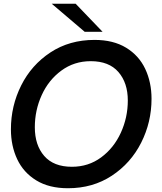

<svg xmlns="http://www.w3.org/2000/svg" viewBox="-20 -987 863 1020"><path d="M38 -300Q38 -424 92.5 -533Q147 -642 248 -708.5Q349 -775 482 -775Q582 -775 650 -733.5Q718 -692 751.5 -621Q785 -550 785 -462Q785 -338 730 -229Q675 -120 574 -53.5Q473 13 341 13Q241 13 173 -28.5Q105 -70 71.5 -141Q38 -212 38 -300ZM659 -453Q659 -547 609 -604.5Q559 -662 462 -662Q374 -662 306 -612Q238 -562 201.5 -481.5Q165 -401 165 -311Q165 -216 215 -158.5Q265 -101 362 -101Q450 -101 517.5 -151Q585 -201 622 -282Q659 -363 659 -453ZM382 -967 525 -818H430L255 -967Z"/></svg>

Font: Open Sauce Sans SemiBold Italic
Style: Regular
Weight: 600
Italic angle: -10°
Designer: Alfredo Marco Pradil
Foundry: Creative Sauce Fz LLC
Version: Version 1.477